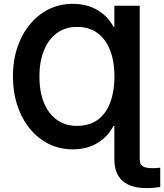

<svg xmlns="http://www.w3.org/2000/svg" viewBox="-20 -757 844 987"><path d="M698.2 -727.5V0H567.9V-109.4H563Q535.6 -55.2 481.4 -22.2Q427.2 10.7 354 10.7Q286.6 10.7 230.5 -17.3Q174.3 -45.4 133.1 -95.9Q91.8 -146.5 69.1 -215.1Q46.4 -283.7 46.4 -364.7Q46.4 -444.8 69.1 -512.7Q91.8 -580.6 133.3 -631.1Q174.8 -681.6 231 -709.5Q287.1 -737.3 354 -737.3Q427.7 -737.3 481.9 -704.6Q536.1 -671.9 563 -619.6H567.9V-727.5ZM375 -109.9Q440.9 -109.9 483.6 -142.1Q526.4 -174.3 547.4 -231.7Q568.4 -289.1 568.4 -364.3Q568.4 -439.5 546.6 -496.8Q524.9 -554.2 482.2 -586.4Q439.5 -618.7 375.5 -618.7Q315.9 -618.7 272.7 -586.9Q229.5 -555.2 206.1 -498Q182.6 -440.9 182.6 -364.3Q182.6 -285.2 206.3 -228Q230 -170.9 273.4 -140.4Q316.9 -109.9 375 -109.9ZM733.9 210Q651.4 210 609.6 172.6Q567.9 135.3 567.9 63V0H698.2V62Q698.2 85.9 712.6 96.7Q727.1 107.4 761.2 107.4Q771.5 107.4 782.7 106.9Q793.9 106.4 803.7 105V204.1Q791 206.5 772.9 208.3Q754.9 210 733.9 210Z"/></svg>

Font: V-Inter
Style: SemiBold-600
Weight: 600
Designer: Rasmus Andersson
Foundry: rsms
Version: Version 4.000;git-4146feb